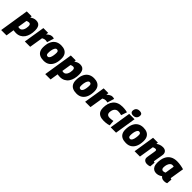

<svg xmlns="http://www.w3.org/2000/svg" viewBox="394 -2611 4652 4652"><g transform="rotate(45 2720.0 -284.5)"><path d="M-35 210 84 -548H252L249 -503Q284 -527 319.5 -542Q355 -557 401 -557Q454 -557 488 -535Q522 -513 538.5 -470Q555 -427 555 -365Q555 -287 537.5 -219Q520 -151 484.5 -100Q449 -49 394 -20Q339 9 267 9Q241 9 218.5 6Q196 3 181 1L148 210ZM251 -131Q282 -131 304.5 -148.5Q327 -166 341 -194.5Q355 -223 362 -256Q369 -289 369 -321Q369 -362 355.5 -380Q342 -398 312 -398Q295 -398 276 -392.5Q257 -387 242 -379L204 -139Q214 -135 226 -133Q238 -131 251 -131Z M818 -547 808 -485Q838 -511 861.5 -527Q885 -543 906 -550Q927 -557 950 -557Q967 -557 982.5 -554.5Q998 -552 1014 -546L959 -368Q943 -373 927 -375.5Q911 -378 897 -378Q876 -378 854.5 -372Q833 -366 806 -350L749 0H566L654 -547Z M1218 10Q1140 10 1086 -14.5Q1032 -39 1004.5 -89Q977 -139 977 -212Q977 -261 984 -305.5Q991 -350 1006 -388.5Q1021 -427 1043 -458Q1065 -489 1096.5 -511.5Q1128 -534 1167.5 -546Q1207 -558 1256 -558Q1330 -558 1382 -533.5Q1434 -509 1462 -459.5Q1490 -410 1490 -335Q1490 -286 1483 -241.5Q1476 -197 1461.5 -158.5Q1447 -120 1424.5 -89Q1402 -58 1372 -35.5Q1342 -13 1303.5 -1.5Q1265 10 1218 10ZM1220 -132Q1236 -133 1249 -143.5Q1262 -154 1271.5 -171.5Q1281 -189 1287.5 -212.5Q1294 -236 1298 -261Q1302 -286 1304 -311Q1306 -336 1305 -358Q1304 -390 1287.5 -403.5Q1271 -417 1247 -416Q1231 -416 1218 -405Q1205 -394 1195.5 -376Q1186 -358 1179 -335Q1172 -312 1168 -287Q1164 -262 1162.5 -237.5Q1161 -213 1162 -192Q1163 -158 1179 -144.5Q1195 -131 1220 -132Z M1475 210 1594 -548H1762L1759 -503Q1794 -527 1829.5 -542Q1865 -557 1911 -557Q1964 -557 1998 -535Q2032 -513 2048.5 -470Q2065 -427 2065 -365Q2065 -287 2047.5 -219Q2030 -151 1994.5 -100Q1959 -49 1904 -20Q1849 9 1777 9Q1751 9 1728.5 6Q1706 3 1691 1L1658 210ZM1761 -131Q1792 -131 1814.5 -148.5Q1837 -166 1851 -194.5Q1865 -223 1872 -256Q1879 -289 1879 -321Q1879 -362 1865.5 -380Q1852 -398 1822 -398Q1805 -398 1786 -392.5Q1767 -387 1752 -379L1714 -139Q1724 -135 1736 -133Q1748 -131 1761 -131Z M2343 10Q2265 10 2211 -14.5Q2157 -39 2129.5 -89Q2102 -139 2102 -212Q2102 -261 2109 -305.5Q2116 -350 2131 -388.5Q2146 -427 2168 -458Q2190 -489 2221.5 -511.5Q2253 -534 2292.5 -546Q2332 -558 2381 -558Q2455 -558 2507 -533.5Q2559 -509 2587 -459.5Q2615 -410 2615 -335Q2615 -286 2608 -241.5Q2601 -197 2586.5 -158.5Q2572 -120 2549.5 -89Q2527 -58 2497 -35.5Q2467 -13 2428.5 -1.5Q2390 10 2343 10ZM2345 -132Q2361 -133 2374 -143.5Q2387 -154 2396.5 -171.5Q2406 -189 2412.5 -212.5Q2419 -236 2423 -261Q2427 -286 2429 -311Q2431 -336 2430 -358Q2429 -390 2412.5 -403.5Q2396 -417 2372 -416Q2356 -416 2343 -405Q2330 -394 2320.5 -376Q2311 -358 2304 -335Q2297 -312 2293 -287Q2289 -262 2287.5 -237.5Q2286 -213 2287 -192Q2288 -158 2304 -144.5Q2320 -131 2345 -132Z M2884 -547 2874 -485Q2904 -511 2927.5 -527Q2951 -543 2972 -550Q2993 -557 3016 -557Q3033 -557 3048.5 -554.5Q3064 -552 3080 -546L3025 -368Q3009 -373 2993 -375.5Q2977 -378 2963 -378Q2942 -378 2920.5 -372Q2899 -366 2872 -350L2815 0H2632L2720 -547Z M3273 10Q3194 10 3142 -15Q3090 -40 3065 -87Q3040 -134 3040 -201Q3040 -282 3060 -347.5Q3080 -413 3119.5 -460Q3159 -507 3220 -532Q3281 -557 3362 -557Q3392 -557 3421.5 -554.5Q3451 -552 3479 -547.5Q3507 -543 3529 -536L3479 -387Q3447 -397 3417.5 -400.5Q3388 -404 3357 -404Q3326 -404 3302 -390Q3278 -376 3261.5 -352.5Q3245 -329 3236.5 -297.5Q3228 -266 3228 -231Q3228 -205 3239 -184.5Q3250 -164 3272.5 -153.5Q3295 -143 3326 -143Q3346 -143 3364 -144.5Q3382 -146 3402 -148.5Q3422 -151 3445 -156L3457 -17Q3431 -7 3399.5 -1Q3368 5 3335.5 7.5Q3303 10 3273 10Z M3508 0 3595 -547H3778L3692 0ZM3723 -779Q3770 -779 3793 -760.5Q3816 -742 3815 -706Q3815 -669 3800 -641.5Q3785 -614 3757.5 -599Q3730 -584 3691 -584Q3644 -584 3621 -603Q3598 -622 3598 -658Q3599 -693 3612 -720Q3625 -747 3652.5 -763Q3680 -779 3723 -779Z M4037 10Q3959 10 3905 -14.5Q3851 -39 3823.5 -89Q3796 -139 3796 -212Q3796 -261 3803 -305.5Q3810 -350 3825 -388.5Q3840 -427 3862 -458Q3884 -489 3915.5 -511.5Q3947 -534 3986.5 -546Q4026 -558 4075 -558Q4149 -558 4201 -533.5Q4253 -509 4281 -459.5Q4309 -410 4309 -335Q4309 -286 4302 -241.5Q4295 -197 4280.5 -158.5Q4266 -120 4243.5 -89Q4221 -58 4191 -35.5Q4161 -13 4122.5 -1.5Q4084 10 4037 10ZM4039 -132Q4055 -133 4068 -143.5Q4081 -154 4090.5 -171.5Q4100 -189 4106.5 -212.5Q4113 -236 4117 -261Q4121 -286 4123 -311Q4125 -336 4124 -358Q4123 -390 4106.5 -403.5Q4090 -417 4066 -416Q4050 -416 4037 -405Q4024 -394 4014.5 -376Q4005 -358 3998 -335Q3991 -312 3987 -287Q3983 -262 3981.5 -237.5Q3980 -213 3981 -192Q3982 -158 3998 -144.5Q4014 -131 4039 -132Z M4413 -547H4580L4573 -500Q4601 -520 4629 -532.5Q4657 -545 4685.5 -551Q4714 -557 4742 -557Q4805 -557 4839.5 -525.5Q4874 -494 4874 -439Q4874 -431 4871 -409Q4868 -387 4863 -357.5Q4858 -328 4852.5 -297Q4847 -266 4842.5 -238Q4838 -210 4835 -190.5Q4832 -171 4832 -165Q4832 -157 4836.5 -152.5Q4841 -148 4849 -148Q4853 -148 4858 -148Q4863 -148 4866 -150L4855 -8Q4838 0 4811.5 5Q4785 10 4761 10Q4725 10 4697.5 -2.5Q4670 -15 4655 -38Q4640 -61 4640 -90Q4640 -102 4643 -124.5Q4646 -147 4650.5 -175.5Q4655 -204 4660.5 -234Q4666 -264 4670 -291Q4674 -318 4677 -338Q4680 -358 4680 -366Q4680 -383 4671 -391.5Q4662 -400 4642 -400Q4631 -400 4619 -397.5Q4607 -395 4594.5 -390.5Q4582 -386 4571 -379L4510 0H4327Z M5341 10Q5317 10 5295.5 4Q5274 -2 5256 -14.5Q5238 -27 5227 -44Q5206 -28 5181.5 -15.5Q5157 -3 5131 3.5Q5105 10 5076 10Q5027 10 4990 -11.5Q4953 -33 4932 -77Q4911 -121 4911 -186Q4911 -311 4949.5 -393Q4988 -475 5059 -516Q5130 -557 5229 -557Q5260 -557 5292.5 -554Q5325 -551 5357 -545.5Q5389 -540 5417 -533.5Q5445 -527 5466 -520Q5451 -430 5441 -368Q5431 -306 5425 -268Q5419 -230 5415.5 -209Q5412 -188 5410.5 -178.5Q5409 -169 5409 -167Q5409 -158 5413 -153Q5417 -148 5426 -148Q5430 -148 5434.5 -148Q5439 -148 5443 -149L5433 -9Q5417 -1 5391.5 4.5Q5366 10 5341 10ZM5224 -164 5262 -404Q5251 -409 5238 -410.5Q5225 -412 5211 -412Q5179 -412 5153.5 -386Q5128 -360 5113 -316Q5098 -272 5098 -216Q5098 -182 5114.5 -164Q5131 -146 5154 -146Q5166 -146 5178 -148.5Q5190 -151 5202.5 -155Q5215 -159 5224 -164Z"/></g></svg>

Font: Georama ExtraCondensed Thin ExtraBold
Style: Italic
Weight: 800
Italic angle: -9°
Version: Version 1.001